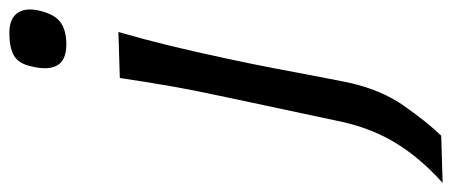

<svg xmlns="http://www.w3.org/2000/svg" viewBox="-390 -474 968 411"><g transform="rotate(-90 94.5 -268.0)"><path d="M-91 195Q-39 148.5 -6.8 96.5Q25.5 44.5 40 -22L82 -219L92.5 -268.5Q107 -335.5 116.2 -388.2Q125.5 -441 133.5 -496L232 -499Q216 -443.5 203 -390.2Q190 -337 175.5 -269Q163 -211 154.5 -166.5Q146 -122 139 -84.5Q132 -47 124.5 -10Q109 62.5 74 112.2Q39 162 10 192ZM205 -610.5Q140 -610.5 158.5 -686Q164.5 -713 181.8 -722.8Q199 -732.5 229.5 -732.5Q260 -732.5 272.2 -715.8Q284.5 -699 278 -669.5Q270.5 -636.5 253.5 -623.5Q236.5 -610.5 205 -610.5Z"/></g></svg>

Font: Commissioner Flair
Style: Italic
Weight: 400
Italic angle: -12°
Designer: Kostas Bartsokas
Foundry: Kostas Bartsokas
Version: Version 1.000; ttfautohint (v1.8.3)